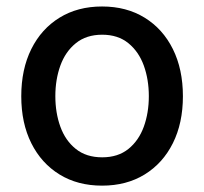

<svg xmlns="http://www.w3.org/2000/svg" viewBox="-20 -573 642 604"><path d="M301.1 11Q224.4 11 167.3 -24.1Q110.1 -59.3 78.5 -122.5Q46.9 -185.7 46.9 -270.2Q46.9 -355.1 78.5 -418.7Q110.1 -482.2 167.3 -517.4Q224.4 -552.6 301.1 -552.6Q377.8 -552.6 435 -517.4Q492.2 -482.2 523.8 -418.7Q555.4 -355.1 555.4 -270.2Q555.4 -185.7 523.8 -122.5Q492.2 -59.3 435 -24.1Q377.8 11 301.1 11ZM301.5 -78.1Q351.2 -78.1 383.9 -104.4Q416.5 -130.7 432.4 -174.4Q448.2 -218 448.2 -270.6Q448.2 -322.8 432.4 -366.7Q416.5 -410.5 383.9 -437.1Q351.2 -463.8 301.5 -463.8Q251.4 -463.8 218.6 -437.1Q185.7 -410.5 169.9 -366.7Q154.1 -322.8 154.1 -270.6Q154.1 -218 169.9 -174.4Q185.7 -130.7 218.6 -104.4Q251.4 -78.1 301.5 -78.1Z"/></svg>

Font: InterMG Medium
Style: Regular
Weight: 500
Designer: Rasmus Andersson
Foundry: rsms
Version: Version 3.019;December 26, 2023;FontCreator 15.0.0.2955 64-b